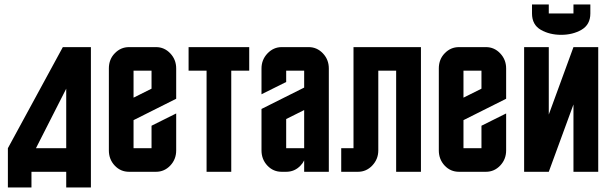

<svg xmlns="http://www.w3.org/2000/svg" viewBox="-20 -765 2724 855"><path d="M384.8 69.8H274.9V0H120.1V69.8H15.1V-105L259.8 -555.2H384.8ZM274.9 -105V-370.1L140.1 -105Z M464.8 -460Q464.8 -501 491.2 -527.8Q517.6 -555.2 554.7 -555.2H674.8Q711.9 -555.2 738.3 -527.3Q764.6 -499.5 764.6 -460V-325.2L574.7 -230V-105H654.8V-205.1L764.6 -259.8V-95.2Q764.6 -55.7 738.3 -27.8Q711.9 0 674.8 0H554.7Q517.1 0 491.2 -27.3Q464.8 -55.2 464.8 -95.2ZM654.8 -370.1V-450.2H574.7V-330.1Z M899.9 0V-450.2H819.8V-555.2H1089.8V-450.2H1009.8V0Z M1234.4 0Q1196.8 0 1170.9 -27.3Q1144.5 -55.2 1144.5 -95.2V-279.8L1334.5 -375V-450.2H1254.4V-399.9L1144.5 -345.2V-460Q1144.5 -499 1170.9 -526.9Q1197.8 -555.2 1234.4 -555.2H1354.5Q1391.6 -555.2 1418 -527.3Q1444.3 -499.5 1444.3 -460V0H1334.5V-50.8Q1328.6 -38.1 1317.9 -27.3Q1292 0 1254.4 0ZM1254.4 -234.9V-105H1334.5V-274.9Z M1854.5 -555.2V0H1744.1V-450.2H1664.6V-95.2Q1664.6 -56.2 1637.7 -27.8Q1611.3 0 1574.2 0H1499.5V-105H1554.2V-555.2Z M1934.1 -460Q1934.1 -501 1960.4 -527.8Q1986.8 -555.2 2023.9 -555.2H2144Q2181.2 -555.2 2207.5 -527.3Q2233.9 -499.5 2233.9 -460V-325.2L2043.9 -230V-105H2124V-205.1L2233.9 -259.8V-95.2Q2233.9 -55.7 2207.5 -27.8Q2181.2 0 2144 0H2023.9Q1986.3 0 1960.4 -27.3Q1934.1 -55.2 1934.1 -95.2ZM2124 -370.1V-450.2H2043.9V-330.1Z M2423.8 -705.1H2533.7V-745.1H2608.9V-705.1Q2608.9 -655.3 2569.3 -632.3Q2530.3 -609.9 2479 -609.9Q2427.2 -609.9 2388.2 -632.3Q2349.1 -654.8 2349.1 -705.1V-745.1H2423.8ZM2423.8 -254.9 2533.7 -555.2H2644V0H2533.7V-299.8L2423.8 0H2314V-555.2H2423.8Z"/></svg>

Font: Horta
Style: Regular
Weight: 600
Width: 3
Version: Version 0.11